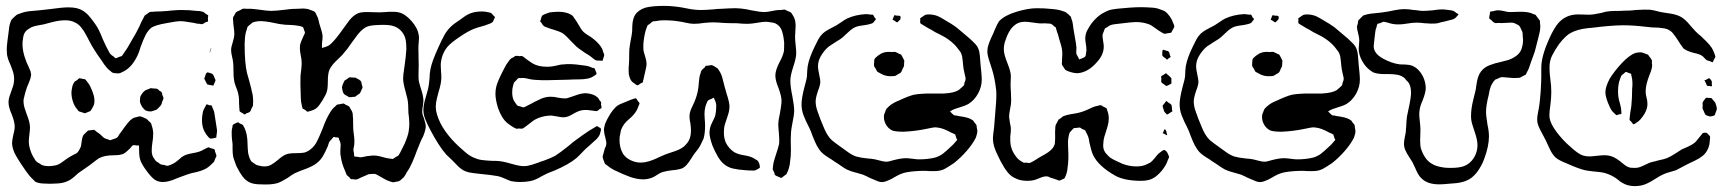

<svg xmlns="http://www.w3.org/2000/svg" viewBox="-20 -573 5879 653"><path d="M690 -72Q691 -72 697 -69Q698 -69 703 -67.5Q708 -66 710 -64Q711 -63 711 -60.5Q711 -58 712 -56Q712 -55 714 -50.5Q716 -46 716 -43Q716 -40 714 -38L708 -23Q708 -23 700 -15Q686 -1 673 4Q661 10 631 16Q614 21 601.5 26Q589 31 580 34Q554 46 534 46Q514 46 501 34Q488 22 472 -1Q458 -22 456 -33Q454 -40 453.5 -50Q453 -60 453 -66V-74Q453 -79 450.5 -78.5Q448 -78 447 -78Q444 -78 439.5 -79Q435 -80 433 -79Q429 -78 423 -69Q408 -54 400 -50Q388 -45 369 -45Q335 -45 317 -35Q309 -30 298.5 -21.5Q288 -13 282 -9Q253 11 246 16Q242 20 231 29.5Q220 39 210 43Q195 50 175 51Q155 52 150 52Q138 52 124 51Q110 50 100 45Q100 45 92 37Q81 27 69 10Q47 -21 34.5 -43Q22 -65 21 -85Q21 -95 25 -113Q30 -130 30 -143Q30 -158 20 -184Q9 -208 9 -225Q9 -237 14.5 -251.5Q20 -266 22 -273Q28 -288 28 -304Q28 -320 22 -335.5Q16 -351 15 -354Q13 -358 10.5 -364Q8 -370 6 -378Q3 -387 3 -404Q3 -417 5.5 -435Q8 -453 9 -462Q11 -485 15 -496Q18 -504 19 -506Q21 -508 23 -510Q25 -512 27 -514L36 -522Q41 -525 48 -527Q65 -534 86.5 -535.5Q108 -537 114 -538L150 -542Q192 -548 213 -548Q244 -548 261 -537Q273 -530 282.5 -519Q292 -508 304 -491Q316 -475 329 -441Q343 -410 348 -402Q349 -400 351.5 -395Q354 -390 357 -388Q358 -386 366 -381Q371 -376 373 -375Q375 -375 378.5 -376.5Q382 -378 384 -379Q394 -382 395 -383Q395 -383 401 -392Q411 -406 415 -413L427 -434Q443 -460 454 -483Q461 -500 467 -510L472 -520Q481 -526 482 -527L489 -532Q492 -533 500 -533Q507 -534 518 -534Q529 -534 537 -535Q545 -535 561 -537Q583 -539 596 -539Q624 -539 648 -536Q661 -536 670 -533Q673 -532 675.5 -529.5Q678 -527 680 -526Q687 -522 688 -521V-519L687 -509Q687 -508 687.5 -504.5Q688 -501 687 -500Q686 -499 682 -498Q678 -497 677 -496Q670 -491 668 -491Q665 -490 659 -492Q649 -492 640 -495Q631 -496 617.5 -498.5Q604 -501 595 -501Q580 -501 550 -495Q526 -491 514 -487Q501 -483 495 -479Q483 -469 475.5 -454.5Q468 -440 458 -413Q452 -391 443 -375Q424 -340 396 -328Q394 -327 391 -325.5Q388 -324 386 -324Q383 -323 379 -323.5Q375 -324 373 -324Q367 -324 365 -325Q361 -326 356 -331Q342 -341 327 -365Q297 -407 285 -431Q282 -437 273.5 -453Q265 -469 255.5 -480.5Q246 -492 234 -497Q221 -504 202 -504Q182 -504 158.5 -498Q135 -492 128 -490Q122 -489 108.5 -486.5Q95 -484 86 -480Q71 -471 68 -467Q61 -459 59 -447L57 -433Q54 -402 70 -362Q73 -355 77.5 -345.5Q82 -336 84 -330Q84 -327 85 -324Q86 -321 86 -319Q86 -317 85 -314Q84 -311 84 -308Q81 -297 72 -277Q66 -261 61 -238Q60 -235 60 -229Q60 -216 65 -201.5Q70 -187 71 -184Q82 -157 82 -139Q82 -132 80 -116Q78 -100 78 -92Q78 -79 83 -63Q88 -47 96 -35Q97 -34 99 -30Q101 -26 104 -24Q105 -22 108 -20.5Q111 -19 113 -18Q122 -12 122 -12Q131 -8 147 -8Q154 -8 166 -10Q178 -12 189 -20Q200 -28 203 -30Q207 -33 213 -37Q219 -41 227 -45Q230 -47 234 -48.5Q238 -50 242 -53Q249 -60 254 -72Q256 -76 256.5 -82.5Q257 -89 258 -94Q260 -108 264 -114Q266 -116 268 -118Q270 -120 272 -122Q279 -129 280 -129Q281 -130 283 -129.5Q285 -129 287 -130Q290 -130 294.5 -131Q299 -132 301 -131Q303 -130 307 -126Q319 -118 322 -115Q332 -105 334 -104Q337 -102 342 -100.5Q347 -99 350 -98Q351 -98 352 -97Q353 -96 355 -96Q356 -96 357.5 -97Q359 -98 360 -98Q363 -99 368 -100.5Q373 -102 376 -104Q381 -106 385 -115Q393 -125 401 -137Q404 -141 410.5 -149.5Q417 -158 423 -164Q426 -166 429 -168.5Q432 -171 434 -172Q436 -173 439.5 -173.5Q443 -174 445 -175Q447 -175 450.5 -176.5Q454 -178 457 -177Q460 -177 465.5 -174.5Q471 -172 473 -171Q480 -169 486 -161Q491 -158 494 -153Q495 -151 495.5 -148Q496 -145 497 -143Q501 -131 501 -118Q501 -103 498 -86Q496 -72 496 -61Q496 -51 498 -46Q499 -40 508 -28Q510 -25 514 -22.5Q518 -20 520 -19Q524 -15 527 -14Q533 -12 538 -12Q547 -9 549 -9Q560 -11 570 -17Q575 -19 588 -30Q597 -39 605 -43Q613 -48 635 -52Q660 -56 672 -64Q675 -65 681 -68.5Q687 -72 690 -72ZM696 -400Q696 -399 695 -397Q694 -395 693 -395Q692 -395 693 -396Q694 -397 694 -398L695 -400Q695 -403 697 -407Q697 -410 698 -410Q699 -410 698 -407.5Q697 -405 697 -403ZM704 -320Q706 -318 708 -312.5Q710 -307 711 -305Q711 -304 712 -303Q713 -302 713 -300Q713 -298 709 -290Q708 -288 707.5 -286Q707 -284 706 -282H705Q703 -282 699.5 -283Q696 -284 693 -284Q691 -285 688.5 -285Q686 -285 685 -286Q684 -287 683 -289.5Q682 -292 681 -293Q680 -296 677.5 -300Q675 -304 675 -306Q675 -308 677 -312Q678 -314 679.5 -319.5Q681 -325 686 -327Q689 -326 695 -324.5Q701 -323 704 -320ZM287 -195 279 -192Q277 -191 273.5 -189.5Q270 -188 268 -188Q266 -188 262 -190Q251 -193 249 -194Q246 -196 244.5 -198.5Q243 -201 242 -202Q233 -212 228 -227.5Q223 -243 223 -258Q223 -264 225 -274Q227 -286 233 -294Q234 -296 238 -298Q242 -300 243 -301Q245 -304 250 -307Q252 -307 255 -306Q258 -305 261 -305Q263 -304 265.5 -304Q268 -304 270 -303L275 -297Q284 -286 287 -279Q295 -262 298.5 -249.5Q302 -237 301 -225Q301 -219 297 -211Q295 -208 292 -202.5Q289 -197 287 -195ZM456 -228V-231Q456 -244 459 -248Q461 -252 464.5 -256.5Q468 -261 472 -264Q474 -266 478.5 -267.5Q483 -269 485 -270Q491 -273 492 -273H494L503 -272Q511 -272 514 -271Q517 -270 519 -267.5Q521 -265 523 -264Q524 -263 526.5 -262Q529 -261 530 -259Q532 -255 532 -250Q533 -248 534.5 -244.5Q536 -241 536 -239Q536 -237 534.5 -233.5Q533 -230 532 -228Q531 -226 530.5 -223Q530 -220 529 -218Q527 -214 520 -207Q514 -201 514 -201Q513 -200 504 -197Q495 -194 494 -194H492Q482 -194 474 -198Q471 -200 463 -210Q462 -212 459 -218Q456 -224 456 -228ZM673 -131Q667 -146 667 -163Q667 -173 668 -180Q669 -187 670 -192Q671 -197 674 -202.5Q677 -208 678 -210L682 -218Q686 -218 692 -215Q699 -215 700 -214L703 -206Q704 -203 706 -199Q708 -195 709 -189L718 -131V-127Q718 -122 716 -110Q716 -109 716 -107.5Q716 -106 715 -105Q714 -104 711 -104Q708 -104 707 -103Q705 -103 701 -102Q697 -101 695 -102Q691 -103 682 -115Q674 -128 673 -131Z M1398 -61Q1391 -41 1382 -20.5Q1373 0 1364 12Q1358 24 1354 29Q1342 41 1337 43Q1335 44 1330.5 44.5Q1326 45 1324 46L1316 47Q1315 47 1306 44Q1296 41 1284.5 34Q1273 27 1267 24Q1265 23 1262.5 21.5Q1260 20 1257 19Q1254 18 1248 18.5Q1242 19 1239 19Q1235 19 1232.5 20Q1230 21 1228 22L1205 32Q1203 33 1200.5 34.5Q1198 36 1194 37Q1192 38 1188.5 37.5Q1185 37 1183 37Q1181 36 1178.5 36.5Q1176 37 1174 36Q1170 34 1168 30L1159 22L1154 9Q1142 -17 1139 -41Q1137 -49 1137.5 -58.5Q1138 -68 1138 -71Q1138 -74 1138.5 -77.5Q1139 -81 1138 -85Q1138 -88 1136 -92.5Q1134 -97 1133 -99Q1133 -103 1132 -104Q1130 -106 1120 -106Q1118 -108 1115 -107Q1114 -107 1112 -104.5Q1110 -102 1109 -101L1101 -92Q1099 -89 1097.5 -84Q1096 -79 1095 -76Q1086 -55 1078 -41.5Q1070 -28 1057 -18Q1044 -7 1010 5Q1001 8 983 16Q970 23 960 31Q936 46 923 50Q902 56 866 54Q846 54 833 49Q817 43 806 28.5Q795 14 784 -8Q775 -32 773 -40Q771 -51 771 -65Q771 -79 771 -83Q770 -90 769 -99.5Q768 -109 768 -121Q768 -131 769 -135Q770 -137 770.5 -142Q771 -147 772 -148Q773 -150 777.5 -152Q782 -154 784 -155Q785 -155 786.5 -156Q788 -157 789 -157Q791 -157 792 -156Q793 -155 794 -154Q796 -153 800.5 -151Q805 -149 807 -147Q807 -146 808 -144Q809 -142 811 -139Q816 -129 819 -115Q822 -99 822 -81Q822 -72 824 -52Q829 -30 836 -23L849 -14Q855 -10 869 -8Q872 -7 879 -7Q892 -7 902 -12.5Q912 -18 925 -29Q941 -43 951 -47Q961 -52 983 -52Q1005 -52 1015 -54Q1034 -59 1050 -79Q1058 -90 1066 -109L1077 -135Q1089 -169 1103 -191Q1110 -203 1120 -211Q1126 -217 1126 -217L1137 -219Q1140 -219 1142.5 -220Q1145 -221 1147 -221Q1149 -221 1152.5 -219Q1156 -217 1157 -216Q1159 -215 1162 -214Q1165 -213 1167 -211Q1169 -209 1170.5 -206Q1172 -203 1173 -201Q1174 -200 1175.5 -197.5Q1177 -195 1178 -192Q1180 -188 1180 -179Q1181 -171 1181 -153Q1181 -136 1182 -127Q1183 -120 1184.5 -107Q1186 -94 1185 -84Q1185 -79 1183.5 -73.5Q1182 -68 1182 -63Q1182 -60 1184 -52Q1184 -43 1185 -41Q1188 -40 1192 -40Q1196 -40 1199 -39L1205 -38Q1210 -38 1216.5 -39.5Q1223 -41 1228 -42L1248 -44Q1259 -45 1281 -39Q1294 -35 1303 -34Q1306 -34 1310.5 -33Q1315 -32 1317 -33Q1318 -33 1321 -35.5Q1324 -38 1326 -39Q1334 -43 1335 -44L1341 -54L1356 -84Q1368 -112 1370 -127Q1372 -141 1372 -150Q1372 -163 1371 -172.5Q1370 -182 1369 -189Q1369 -220 1366 -235Q1361 -256 1359 -263Q1351 -291 1351 -306Q1351 -318 1355 -342Q1361 -384 1362 -405Q1362 -426 1360 -436Q1357 -453 1346 -466Q1335 -479 1319 -484Q1303 -490 1266 -488Q1262 -488 1250.5 -487Q1239 -486 1230 -483Q1214 -477 1197 -456L1177 -429Q1164 -409 1144 -386Q1138 -380 1123 -365.5Q1108 -351 1101 -337Q1095 -324 1095 -297Q1095 -281 1093.5 -270Q1092 -259 1087 -250Q1076 -229 1065.5 -215Q1055 -201 1040 -197Q1028 -193 1027 -193Q1024 -193 1018 -199Q1010 -203 1009 -204L1007 -212Q1003 -227 1003 -242Q1001 -291 1002 -315Q1003 -323 1004.5 -336.5Q1006 -350 1006 -358Q1006 -371 1003 -384Q1002 -389 1001 -395.5Q1000 -402 1000 -410Q1000 -418 1001 -422Q1003 -430 1007.5 -439.5Q1012 -449 1013 -452Q1014 -454 1015.5 -457Q1017 -460 1017 -462Q1017 -465 1015.5 -467.5Q1014 -470 1014 -472Q1013 -474 1012.5 -476Q1012 -478 1011 -480Q1009 -482 1003 -483.5Q997 -485 996 -485Q991 -486 983 -487Q975 -488 971 -488Q951 -488 932 -491L912 -495Q880 -502 859 -501Q844 -499 838 -496Q836 -494 834.5 -492.5Q833 -491 831 -490Q829 -488 826.5 -486Q824 -484 822 -482L819 -472Q814 -458 813 -442Q812 -426 812 -423Q812 -359 820 -325L829 -293Q835 -271 837 -260Q841 -248 841 -224Q840 -221 840.5 -218Q841 -215 840 -213L835 -203Q833 -196 830 -193Q828 -191 823.5 -189.5Q819 -188 817 -187Q816 -186 815 -185Q814 -184 812 -184Q810 -184 809 -185Q808 -186 807 -187Q805 -188 800.5 -190.5Q796 -193 795 -195Q794 -197 794.5 -199.5Q795 -202 794 -204L793 -223Q794 -245 787 -266Q785 -271 781 -281.5Q777 -292 776 -301Q774 -312 774 -334Q774 -352 773 -360Q772 -369 769 -381.5Q766 -394 766 -403Q766 -413 772 -431Q773 -434 775 -442.5Q777 -451 777 -458Q777 -466 775 -480Q773 -494 773 -501Q773 -503 772.5 -507.5Q772 -512 773 -514Q774 -517 775 -518.5Q776 -520 777 -521Q778 -523 780 -527Q782 -531 784 -532Q787 -534 789 -535Q791 -536 792 -536L805 -543Q808 -544 813 -543.5Q818 -543 821 -543Q835 -544 863 -540Q889 -536 902 -536Q918 -536 950 -540Q957 -541 966.5 -542Q976 -543 988 -543L1011 -544Q1018 -544 1028 -542L1039 -538Q1048 -535 1050 -533Q1053 -531 1055 -525.5Q1057 -520 1059 -517Q1062 -512 1063.5 -504Q1065 -496 1066 -493Q1067 -488 1071.5 -475Q1076 -462 1077 -452V-447Q1077 -440 1076 -433.5Q1075 -427 1075 -420V-410Q1076 -409 1078 -411L1086 -413Q1088 -414 1091 -415Q1094 -416 1096 -417Q1102 -420 1108.5 -427Q1115 -434 1117 -436Q1129 -449 1163 -497Q1185 -528 1210 -531Q1216 -532 1229 -532L1271 -531Q1281 -531 1291.5 -532Q1302 -533 1314 -533Q1329 -533 1336 -531Q1358 -526 1379.5 -501.5Q1401 -477 1404 -454Q1405 -451 1405 -443Q1405 -435 1404 -427Q1403 -419 1403 -410L1404 -351Q1404 -342 1403.5 -326.5Q1403 -311 1404 -300Q1405 -293 1408 -283.5Q1411 -274 1412 -270Q1420 -246 1420 -231Q1420 -225 1418 -212.5Q1416 -200 1416 -193Q1416 -184 1422 -170Q1428 -152 1428 -143Q1428 -131 1419 -109Q1412 -97 1398 -61ZM1143 -276Q1143 -278 1145 -284Q1146 -286 1148 -291Q1150 -296 1152 -299L1157 -302Q1159 -303 1162.5 -306Q1166 -309 1169 -310H1172L1183 -309H1188Q1190 -309 1193.5 -306.5Q1197 -304 1200 -303Q1201 -302 1204 -300Q1207 -298 1208 -296Q1210 -292 1210 -287Q1213 -278 1213 -276Q1213 -273 1211 -271Q1206 -258 1204 -256Q1203 -254 1197 -251Q1195 -250 1192.5 -247.5Q1190 -245 1187 -244Q1185 -243 1182.5 -243.5Q1180 -244 1178 -243Q1176 -243 1172.5 -242.5Q1169 -242 1167 -243Q1165 -243 1162 -246Q1160 -247 1155 -249.5Q1150 -252 1147 -258Q1146 -261 1144.5 -267Q1143 -273 1143 -276Z M1970 -393Q1945 -410 1940 -415Q1940 -415 1920 -435Q1903 -454 1892 -461Q1883 -466 1863 -472Q1849 -476 1842 -479Q1833 -482 1830 -484Q1825 -488 1821 -496Q1817 -500 1817 -500Q1817 -502 1818 -503Q1819 -504 1819 -506Q1820 -509 1821 -513Q1822 -517 1824 -520Q1825 -521 1827.5 -522Q1830 -523 1831 -524Q1846 -530 1851 -531Q1869 -533 1879 -533Q1910 -533 1928 -519L1934 -510Q1939 -504 1947 -490Q1957 -472 1964 -465Q1970 -459 1981 -452.5Q1992 -446 1999 -440Q2019 -424 2028 -407L2033 -392Q2035 -388 2035 -386Q2035 -384 2032 -375Q2031 -373 2030.5 -370.5Q2030 -368 2029 -366L2021 -367H2012Q2006 -367 1999.5 -372.5Q1993 -378 1990 -380Q1984 -385 1970 -393ZM2018 -112Q2016 -108 2013.5 -105.5Q2011 -103 2010 -101L1988 -81L1971 -66Q1964 -59 1955 -49.5Q1946 -40 1940 -35Q1915 -14 1866 7L1843 16L1823 26Q1800 40 1783 43Q1767 46 1749 46Q1732 46 1718 43Q1709 40 1696 34Q1683 28 1673 26Q1651 22 1609 18Q1603 17 1588.5 15.5Q1574 14 1564 10Q1549 4 1535.5 -10Q1522 -24 1518 -28L1498 -47Q1473 -75 1443 -132Q1432 -153 1426 -168.5Q1420 -184 1420 -199Q1420 -213 1424 -228Q1428 -243 1429 -246Q1431 -252 1436 -271Q1439 -283 1441 -308Q1441 -323 1444 -338Q1449 -364 1471 -412Q1483 -439 1491.5 -454Q1500 -469 1512 -481Q1523 -492 1542 -504Q1545 -506 1558 -515.5Q1571 -525 1584 -529Q1599 -534 1620 -534Q1630 -534 1642 -531L1650 -529Q1656 -523 1656 -523Q1657 -521 1660 -518.5Q1663 -516 1663 -515Q1664 -514 1662 -511Q1660 -508 1660 -507Q1659 -505 1657.5 -501.5Q1656 -498 1654 -497Q1653 -496 1650.5 -494.5Q1648 -493 1647 -493Q1642 -491 1637.5 -489.5Q1633 -488 1628 -486Q1602 -479 1592 -475Q1572 -467 1544 -448Q1514 -428 1502 -414Q1491 -401 1485 -384Q1479 -367 1479 -350L1480 -329Q1481 -322 1481 -308Q1481 -290 1471 -258Q1470 -254 1466 -238.5Q1462 -223 1462 -210Q1462 -186 1479 -152Q1502 -109 1547 -69Q1549 -67 1563 -55Q1577 -43 1591 -37Q1604 -31 1617.5 -29Q1631 -27 1653 -26Q1670 -26 1679 -25Q1696 -23 1723 -15Q1746 -8 1762 -8Q1774 -8 1788.5 -12.5Q1803 -17 1808 -19Q1817 -23 1828 -26Q1853 -35 1868 -43Q1884 -53 1914 -77Q1930 -91 1939 -97Q1941 -99 1961 -113L1983 -128L2003 -140Q2004 -141 2006 -142Q2008 -143 2011 -144Q2013 -144 2017 -140Q2018 -140 2021 -138.5Q2024 -137 2024 -131Q2023 -128 2021.5 -121.5Q2020 -115 2018 -112ZM1959 -198Q1947 -196 1930 -186Q1922 -181 1913.5 -177.5Q1905 -174 1896 -174Q1889 -174 1877 -176.5Q1865 -179 1856 -180Q1833 -180 1812 -172Q1809 -171 1803 -168Q1797 -165 1793 -162Q1786 -157 1780 -152Q1774 -147 1767 -142Q1758 -136 1758 -136Q1755 -135 1751 -135.5Q1747 -136 1745 -136L1737 -135Q1727 -138 1706 -154Q1687 -169 1674 -205Q1665 -234 1665 -254Q1665 -267 1668 -279Q1670 -288 1678 -306L1686 -323Q1689 -328 1695 -340.5Q1701 -353 1708 -362Q1715 -372 1717 -373Q1719 -375 1721.5 -376Q1724 -377 1726 -378Q1727 -379 1730 -381Q1733 -383 1735 -383H1738Q1744 -383 1746 -382Q1748 -382 1751 -382.5Q1754 -383 1756 -382Q1759 -381 1761.5 -379Q1764 -377 1765 -376Q1770 -372 1777 -367Q1784 -362 1792 -357Q1811 -346 1840 -346Q1851 -346 1856 -347Q1870 -349 1877 -351Q1881 -352 1886 -353Q1891 -354 1898 -354Q1904 -355 1917 -355Q1936 -355 1976 -349Q1982 -348 1996 -342Q1997 -342 1999.5 -341.5Q2002 -341 2003 -339L2006 -331Q2009 -325 2009 -322Q2009 -321 2005 -318Q2001 -315 1999 -314Q1984 -303 1948 -303Q1929 -303 1914 -302Q1826 -299 1808 -301Q1800 -301 1786 -303Q1781 -304 1772.5 -306Q1764 -308 1756 -308Q1753 -307 1749.5 -307.5Q1746 -308 1743 -307Q1741 -306 1738.5 -303Q1736 -300 1735 -299Q1728 -292 1728 -292Q1727 -290 1726.5 -287Q1726 -284 1725 -282Q1722 -272 1722 -259Q1722 -242 1728 -230Q1729 -228 1737 -217Q1738 -216 1739 -215Q1740 -214 1741 -213Q1742 -212 1747 -212Q1749 -211 1753.5 -209.5Q1758 -208 1761 -208Q1765 -209 1769.5 -211.5Q1774 -214 1776 -215Q1783 -218 1797 -226Q1819 -237 1822 -238Q1837 -244 1853 -244Q1866 -244 1877 -241Q1899 -237 1909 -239Q1913 -240 1916.5 -241.5Q1920 -243 1924 -244Q1929 -246 1944.5 -251Q1960 -256 1973 -256Q1999 -254 2012 -242Q2014 -241 2016 -237Q2018 -233 2019 -232Q2020 -231 2021.5 -229.5Q2023 -228 2024 -225Q2025 -224 2024.5 -221Q2024 -218 2024 -217Q2027 -209 2025 -205L2018 -201Q2014 -196 2009 -195L2001 -196L1977 -199Q1964 -199 1959 -198Z M2681 -197Q2681 -182 2675 -154Q2674 -149 2672 -137Q2670 -125 2670 -115Q2669 -98 2669.5 -85Q2670 -72 2670 -63Q2670 -42 2667 -22Q2666 -8 2659 11Q2657 13 2656.5 15.5Q2656 18 2654 20L2647 25Q2645 26 2642 29Q2639 32 2637 32Q2635 32 2627 28Q2619 25 2617 23Q2614 22 2614 16Q2609 5 2608 3L2609 -8Q2610 -19 2614 -31Q2618 -43 2619 -47Q2621 -52 2626 -69L2630 -85Q2631 -97 2629 -121Q2627 -141 2627 -149Q2627 -164 2633 -190Q2634 -196 2636 -208.5Q2638 -221 2638 -231Q2638 -245 2628 -273Q2617 -299 2617 -316Q2617 -335 2632 -363Q2642 -381 2646 -398Q2647 -407 2647 -427Q2645 -452 2639 -469Q2633 -486 2616 -494Q2613 -495 2608.5 -496Q2604 -497 2602 -497Q2590 -499 2585 -499Q2574 -499 2552 -495Q2546 -494 2538 -493Q2530 -492 2520 -492Q2507 -492 2485 -494Q2455 -494 2441 -495Q2417 -497 2405 -497Q2394 -497 2374 -495Q2356 -492 2339 -492Q2329 -492 2311 -496Q2304 -498 2290 -500Q2267 -504 2237 -504Q2223 -504 2209 -501Q2202 -501 2200 -500Q2196 -498 2189 -491Q2183 -488 2182 -486L2179 -478Q2175 -468 2173 -457Q2168 -434 2168 -415Q2168 -404 2169 -399Q2171 -391 2175 -378Q2179 -365 2179 -356Q2179 -348 2176 -336.5Q2173 -325 2172 -319L2168 -301Q2167 -299 2167 -296.5Q2167 -294 2166 -293Q2163 -291 2161 -290Q2159 -289 2158 -289Q2156 -287 2153 -285Q2150 -283 2148 -283Q2146 -283 2142.5 -285.5Q2139 -288 2138 -289Q2130 -294 2129 -296Q2126 -299 2123.5 -304.5Q2121 -310 2120 -315Q2118 -320 2118 -332Q2118 -347 2119 -354Q2120 -367 2120 -395Q2120 -405 2122 -417.5Q2124 -430 2125 -436Q2129 -455 2130 -467Q2130 -472 2130.5 -485.5Q2131 -499 2134.5 -510Q2138 -521 2145 -529Q2161 -545 2184 -549Q2207 -553 2238 -553Q2265 -553 2297 -548Q2304 -547 2318 -544Q2332 -541 2344 -540Q2351 -539 2366 -539Q2378 -539 2404 -541Q2422 -543 2431 -543Q2438 -543 2460 -544.5Q2482 -546 2500 -544Q2519 -542 2535 -538Q2565 -532 2579 -532Q2590 -532 2608 -536Q2612 -537 2619 -538Q2626 -539 2636 -539Q2639 -539 2643.5 -540Q2648 -541 2650 -540L2660 -535Q2669 -532 2670 -530Q2672 -529 2674 -525Q2676 -521 2677 -520Q2686 -507 2686 -485Q2686 -476 2685 -466.5Q2684 -457 2684 -448Q2684 -438 2686 -420Q2688 -402 2688 -392Q2688 -376 2678 -346Q2668 -316 2668 -299Q2668 -278 2675 -245Q2681 -213 2681 -197ZM2546 7H2543Q2525 7 2516 6Q2489 4 2472 0Q2455 -4 2441 -16Q2422 -32 2403 -78Q2393 -106 2393 -122Q2393 -128 2395 -138Q2397 -147 2403 -158.5Q2409 -170 2412 -178Q2416 -194 2416 -214Q2416 -223 2410 -235Q2409 -236 2409 -237.5Q2409 -239 2408 -240Q2407 -241 2403 -238.5Q2399 -236 2398 -236Q2391 -234 2388 -231Q2387 -231 2385 -226Q2384 -224 2382 -219Q2380 -214 2379 -210Q2376 -198 2376 -185L2377 -165Q2378 -158 2378 -145Q2378 -120 2373 -102Q2372 -99 2365 -85Q2361 -75 2352 -63.5Q2343 -52 2340 -48Q2337 -44 2330 -32.5Q2323 -21 2315.5 -12.5Q2308 -4 2299 0L2288 3Q2283 4 2276.5 5Q2270 6 2266 6Q2249 8 2234 12Q2228 14 2223.5 16.5Q2219 19 2216 21Q2206 28 2196 32Q2181 37 2168 37Q2146 37 2122.5 28.5Q2099 20 2068 5Q2053 -3 2043 -12Q2042 -13 2040 -14Q2038 -15 2037 -17L2034 -25Q2033 -27 2031.5 -31.5Q2030 -36 2030 -38Q2029 -39 2030 -42Q2031 -45 2031 -46L2037 -68Q2041 -75 2042 -82Q2043 -90 2039 -104Q2035 -118 2035 -123L2034 -132Q2034 -136 2036 -144Q2037 -151 2041.5 -160Q2046 -169 2047 -171Q2065 -204 2082 -215Q2087 -218 2094.5 -221Q2102 -224 2107 -226Q2125 -234 2135 -237L2143 -239L2148 -232Q2149 -229 2151.5 -227Q2154 -225 2155 -222Q2155 -220 2153.5 -216.5Q2152 -213 2151 -211Q2147 -197 2135 -183Q2129 -176 2119 -167.5Q2109 -159 2103 -151Q2097 -143 2093 -133Q2092 -130 2091 -126Q2090 -122 2090 -120Q2087 -110 2087 -97Q2087 -70 2099 -50Q2108 -36 2125 -28Q2142 -20 2159 -20Q2172 -20 2185.5 -24Q2199 -28 2210 -33Q2221 -38 2225 -40Q2247 -50 2258 -53Q2261 -54 2274.5 -58.5Q2288 -63 2298 -69Q2308 -75 2314 -83Q2330 -99 2330 -130Q2330 -138 2328 -154Q2325 -165 2325 -177Q2325 -191 2332.5 -206.5Q2340 -222 2342 -227Q2352 -252 2354 -268Q2356 -278 2357 -294.5Q2358 -311 2362 -322Q2363 -324 2363.5 -327Q2364 -330 2365 -332Q2368 -337 2377 -344L2380 -349Q2382 -350 2384.5 -349.5Q2387 -349 2389 -350Q2391 -350 2395.5 -351Q2400 -352 2402 -351Q2403 -351 2404.5 -350Q2406 -349 2407 -349L2421 -340Q2421 -340 2427 -331Q2434 -320 2438 -303.5Q2442 -287 2444 -280L2451 -255Q2461 -225 2461 -211Q2461 -196 2454.5 -177.5Q2448 -159 2446 -152Q2442 -140 2442 -122Q2442 -102 2449 -87Q2460 -66 2478 -55Q2491 -48 2510 -45Q2536 -41 2548 -32Q2549 -31 2553 -29Q2557 -27 2558 -25Q2561 -21 2563 -14Q2565 -7 2564 -2Q2561 0 2555.5 3Q2550 6 2546 7Z M3211 -194Q3211 -194 3213 -192L3219 -186Q3223 -182 3225 -181Q3227 -180 3233 -180Q3239 -178 3255 -176Q3278 -172 3288 -164Q3291 -163 3293 -158Q3294 -156 3297 -153Q3300 -150 3301 -147Q3302 -145 3302 -139Q3304 -131 3304 -126Q3304 -120 3299 -105Q3288 -83 3267.5 -59.5Q3247 -36 3224 -18Q3206 -6 3195.5 0Q3185 6 3172 8Q3166 9 3153 9Q3136 9 3127 8Q3090 8 3063 13Q3047 16 3030.5 25Q3014 34 3011 36Q3003 40 2993.5 43.5Q2984 47 2975 46Q2973 46 2968.5 44.5Q2964 43 2962 42Q2957 40 2936 31Q2929 27 2915 21Q2906 18 2892.5 14.5Q2879 11 2871 8Q2859 4 2847.5 -4Q2836 -12 2833 -14Q2818 -24 2816 -25Q2811 -29 2799.5 -36Q2788 -43 2779.5 -50Q2771 -57 2766 -65Q2758 -76 2751.5 -91.5Q2745 -107 2743 -112Q2738 -127 2733 -137Q2720 -162 2713 -180.5Q2706 -199 2706 -218Q2706 -239 2716 -277L2722 -300Q2724 -308 2724.5 -314Q2725 -320 2725 -324Q2725 -332 2727 -348Q2732 -377 2752 -417Q2763 -441 2771 -451Q2778 -460 2787 -466Q2796 -472 2807 -477.5Q2818 -483 2825 -487Q2832 -491 2842.5 -498.5Q2853 -506 2861 -510Q2889 -523 2925 -525Q2932 -525 2942 -523Q2943 -523 2944.5 -523.5Q2946 -524 2948 -523Q2952 -521 2954 -514Q2959 -509 2959 -508L2958 -506Q2955 -503 2951 -497Q2947 -493 2941.5 -492Q2936 -491 2934 -490Q2926 -488 2913.5 -486.5Q2901 -485 2892 -482Q2879 -477 2866 -464.5Q2853 -452 2846 -446Q2842 -442 2822 -430Q2802 -417 2799 -415Q2783 -402 2771 -381Q2762 -365 2762 -347Q2762 -338 2766 -320Q2770 -302 2770 -294Q2769 -281 2762 -264Q2754 -240 2754 -228Q2754 -211 2761.5 -191.5Q2769 -172 2770 -168Q2773 -161 2781.5 -140Q2790 -119 2801 -105Q2809 -95 2822 -86Q2835 -77 2840 -73Q2846 -69 2861.5 -57.5Q2877 -46 2891 -41Q2909 -36 2931 -34Q2935 -34 2943 -33Q2951 -32 2956 -31Q2962 -30 2974 -26.5Q2986 -23 2995 -23Q3000 -23 3007 -25Q3014 -27 3018 -28Q3044 -35 3062 -35Q3068 -35 3084 -33Q3098 -31 3105 -31Q3135 -31 3160 -37Q3176 -42 3186.5 -50Q3197 -58 3217 -77Q3222 -81 3230 -91Q3235 -96 3235 -97Q3236 -98 3234.5 -99.5Q3233 -101 3233 -102Q3232 -104 3231 -108.5Q3230 -113 3229 -115Q3227 -117 3222 -119Q3217 -121 3215 -122Q3188 -137 3170 -139L3161 -140Q3155 -140 3132 -135Q3095 -127 3053 -125Q3027 -125 3015 -129Q3000 -136 2992 -151.5Q2984 -167 2987 -184Q2987 -185 2990 -191Q2992 -198 2995 -203Q2995 -203 3003 -211Q3016 -223 3037 -231Q3071 -247 3089 -251Q3112 -255 3146 -255H3191Q3226 -257 3241 -267L3250 -275Q3251 -276 3254 -278.5Q3257 -281 3258 -283Q3260 -285 3260 -291Q3261 -294 3262.5 -297.5Q3264 -301 3264 -305Q3264 -310 3262 -316Q3261 -322 3259 -330Q3257 -338 3256 -348Q3255 -354 3254 -368Q3253 -382 3249 -391Q3248 -394 3245.5 -397.5Q3243 -401 3242 -402Q3227 -424 3205 -439Q3197 -445 3185.5 -451Q3174 -457 3170 -459Q3161 -463 3153.5 -468Q3146 -473 3139 -476L3119 -488Q3112 -492 3111 -493Q3109 -495 3109.5 -500.5Q3110 -506 3110 -507L3109 -510Q3110 -511 3111.5 -512Q3113 -513 3114 -514Q3117 -516 3120 -518Q3123 -520 3126 -522Q3130 -524 3140 -524Q3150 -524 3161 -521Q3171 -519 3195 -504Q3199 -502 3216 -491.5Q3233 -481 3246 -469L3279 -441Q3282 -438 3290.5 -430Q3299 -422 3303 -416Q3309 -406 3311 -394.5Q3313 -383 3313.5 -371Q3314 -359 3315 -352Q3316 -343 3317.5 -327.5Q3319 -312 3319 -302Q3319 -278 3306.5 -255Q3294 -232 3273 -219Q3264 -214 3249 -209.5Q3234 -205 3226 -202Q3218 -199 3213 -195Q3211 -195 3211 -194ZM3016 -506Q3015 -507 3019 -514Q3019 -516 3020 -518Q3021 -520 3022 -521Q3024 -522 3028 -520Q3040 -520 3042 -518Q3043 -516 3043 -513Q3043 -510 3042 -507Q3032 -497 3032 -497Q3030 -497 3027 -499Q3024 -501 3023 -502Q3022 -503 3019.5 -504Q3017 -505 3016 -506ZM2965 -383Q2967 -384 2972.5 -388Q2978 -392 2982 -393Q2994 -398 3014 -396Q3016 -396 3019 -396.5Q3022 -397 3026 -396Q3031 -394 3034.5 -392Q3038 -390 3040 -389Q3043 -389 3045 -387Q3046 -386 3050 -378L3055 -368Q3056 -366 3055.5 -364Q3055 -362 3055 -360Q3055 -351 3054 -347L3049 -337Q3047 -330 3044 -327Q3043 -325 3040.5 -324Q3038 -323 3037 -322Q3027 -316 3025 -315Q3022 -314 3015 -314Q2993 -312 2975 -323Q2965 -328 2963 -330L2958 -340Q2957 -341 2955 -344Q2953 -347 2953 -349Q2952 -351 2952.5 -354.5Q2953 -358 2953 -360Q2953 -369 2954 -371Q2955 -375 2965 -383Z M3956 -39Q3956 -37 3952 -29Q3947 -12 3931 8Q3916 25 3904 32Q3888 42 3861 42Q3806 42 3774 25Q3715 -8 3697 -47Q3691 -61 3685 -89Q3685 -92 3683 -101Q3681 -110 3677 -117L3671 -129Q3669 -131 3665 -132.5Q3661 -134 3659 -135Q3658 -136 3656 -137.5Q3654 -139 3652 -139Q3650 -140 3643 -138Q3634 -138 3632 -137Q3632 -137 3626 -131L3618 -122Q3616 -119 3613 -101Q3612 -93 3612.5 -81.5Q3613 -70 3613 -64Q3615 -29 3611 -4Q3610 12 3604 26Q3603 27 3602.5 29Q3602 31 3601 33Q3598 35 3596 36Q3594 37 3593 37Q3591 38 3588 39.5Q3585 41 3583 41Q3580 41 3577.5 39.5Q3575 38 3573 38Q3566 35 3552 31Q3550 30 3547 28.5Q3544 27 3542 27Q3532 26 3520 31Q3508 36 3502 38Q3490 42 3474 42Q3452 42 3437 35Q3419 28 3407 13Q3395 -2 3383 -25Q3381 -30 3373 -45.5Q3365 -61 3361 -75Q3357 -89 3357 -101Q3357 -109 3358.5 -120.5Q3360 -132 3361 -140L3364 -178L3366 -203Q3370 -245 3368 -267Q3363 -309 3354 -337L3348 -356Q3338 -384 3338 -398Q3338 -410 3342 -421.5Q3346 -433 3350.5 -443Q3355 -453 3357 -457Q3360 -464 3366 -478Q3372 -492 3378 -501Q3397 -521 3437 -533Q3477 -545 3505 -545Q3535 -545 3550 -543Q3581 -541 3595 -535Q3603 -533 3605 -531L3614 -524Q3616 -522 3618 -520Q3620 -518 3622 -516L3625 -506Q3628 -499 3629 -489Q3630 -479 3631 -474Q3632 -466 3636 -445Q3640 -424 3641 -411Q3641 -407 3640.5 -400.5Q3640 -394 3641 -389Q3642 -387 3643.5 -384.5Q3645 -382 3646 -380Q3647 -379 3648.5 -375Q3650 -371 3651 -371L3653 -372Q3656 -373 3658.5 -374Q3661 -375 3663 -376Q3664 -376 3666.5 -377.5Q3669 -379 3670 -380Q3672 -381 3673 -386.5Q3674 -392 3674 -394Q3675 -397 3675 -404Q3675 -411 3673 -423.5Q3671 -436 3671 -442Q3671 -461 3682 -477Q3691 -494 3706 -509Q3721 -524 3738 -532Q3750 -539 3766.5 -541.5Q3783 -544 3799 -545Q3848 -550 3881 -548Q3884 -548 3899 -547Q3914 -546 3926 -541Q3929 -540 3933 -538.5Q3937 -537 3941 -535Q3950 -529 3958 -518Q3966 -507 3970 -495Q3971 -492 3972.5 -488.5Q3974 -485 3974 -482Q3973 -479 3970 -474Q3967 -469 3966 -467Q3964 -462 3963 -462Q3962 -461 3958 -461Q3943 -458 3941 -458Q3936 -459 3929 -464Q3923 -467 3911 -476Q3895 -488 3886 -491Q3866 -498 3843 -498Q3831 -498 3791 -493Q3785 -492 3774 -491Q3763 -490 3756 -487Q3753 -486 3743 -479Q3738 -477 3738 -476Q3737 -475 3734 -466L3730 -456Q3729 -449 3731.5 -435Q3734 -421 3734 -415Q3734 -387 3711 -362Q3681 -327 3645 -324Q3630 -324 3612 -331L3604 -335Q3602 -336 3600 -340Q3598 -344 3597 -345Q3596 -346 3594.5 -348Q3593 -350 3592 -353Q3591 -356 3591.5 -359Q3592 -362 3592 -364V-369L3593 -391Q3593 -406 3587 -425Q3581 -444 3579 -453L3573 -471L3571 -479Q3570 -481 3569 -481Q3568 -481 3567 -482Q3565 -484 3561 -487.5Q3557 -491 3554 -492Q3551 -493 3543 -493Q3535 -494 3526.5 -493.5Q3518 -493 3510 -494Q3501 -495 3487.5 -497Q3474 -499 3465 -499Q3420 -499 3400 -437Q3394 -422 3394 -405Q3394 -389 3406 -359Q3418 -329 3418 -314L3417 -288Q3417 -271 3418 -263L3419 -236Q3419 -224 3418 -217Q3417 -210 3414.5 -197.5Q3412 -185 3412 -175L3415 -154Q3416 -150 3417 -145Q3418 -140 3418 -133Q3418 -125 3416 -109V-96Q3416 -65 3436 -40Q3442 -31 3454 -24L3461 -20Q3462 -19 3465 -19.5Q3468 -20 3469 -20Q3472 -20 3476.5 -19Q3481 -18 3483 -19L3493 -24Q3507 -32 3514 -37Q3521 -41 3533.5 -48Q3546 -55 3554.5 -63Q3563 -71 3567 -82Q3568 -85 3568 -92Q3569 -101 3568.5 -113.5Q3568 -126 3569 -135Q3569 -143 3570 -146Q3571 -150 3575 -156L3580 -166Q3580 -166 3589 -172Q3594 -177 3597 -178Q3607 -182 3621 -184.5Q3635 -187 3642 -188Q3662 -192 3683 -202Q3703 -212 3713 -213Q3721 -216 3724 -215Q3726 -215 3728 -213.5Q3730 -212 3731 -211Q3733 -210 3736.5 -208.5Q3740 -207 3743 -205Q3744 -204 3747 -194Q3751 -183 3751 -170Q3751 -157 3747 -143.5Q3743 -130 3742 -127Q3734 -105 3733 -92L3732 -79Q3732 -66 3737 -58Q3739 -53 3750 -42Q3757 -35 3767.5 -30Q3778 -25 3780 -24Q3812 -7 3845 -7Q3867 -7 3882 -15L3892 -20Q3898 -24 3907 -35Q3909 -38 3914.5 -44.5Q3920 -51 3926 -55Q3927 -56 3932 -59.5Q3937 -63 3940 -63Q3942 -63 3949 -56Q3950 -53 3953 -47.5Q3956 -42 3956 -39ZM3949 -400Q3953 -400 3954 -398Q3956 -397 3957.5 -391.5Q3959 -386 3959 -385Q3959 -384 3960.5 -382.5Q3962 -381 3961 -380Q3961 -379 3958.5 -377Q3956 -375 3955 -375Q3950 -370 3949 -370Q3948 -371 3946 -373Q3944 -375 3942 -376Q3941 -377 3938 -379Q3935 -381 3933 -384V-389V-396Q3933 -402 3936 -404ZM3964 -294V-290Q3964 -288 3961 -287Q3958 -286 3957 -285Q3955 -284 3952.5 -282.5Q3950 -281 3947 -281Q3945 -281 3944 -282Q3943 -283 3942 -284Q3931 -291 3930 -293Q3929 -295 3929.5 -300Q3930 -305 3930 -307Q3928 -311 3929 -313Q3930 -315 3938 -319Q3940 -320 3942 -321.5Q3944 -323 3945 -324Q3946 -324 3947.5 -322.5Q3949 -321 3950 -320Q3958 -314 3964 -307ZM3935 -208 3934 -213Q3934 -214 3938 -218.5Q3942 -223 3943 -225Q3944 -226 3945 -227.5Q3946 -229 3947 -229Q3948 -230 3949.5 -228Q3951 -226 3951 -226Q3953 -225 3958 -221.5Q3963 -218 3964 -216Q3966 -212 3966 -200Q3968 -196 3967 -194Q3966 -193 3957 -188Q3952 -183 3949 -184L3947 -185Q3946 -187 3943.5 -189Q3941 -191 3939 -195Q3938 -199 3937 -202Q3936 -205 3935 -208ZM3949 -116Q3949 -115 3949.5 -114.5Q3950 -114 3949 -113L3946 -114Q3940 -118 3937 -119Q3936 -120 3934 -120Q3934 -121 3936 -123L3940 -132Q3942 -134 3942 -134Q3946 -129 3947 -126Q3947 -122 3949 -116Z M4497 -194Q4497 -194 4499 -192L4505 -186Q4509 -182 4511 -181Q4513 -180 4519 -180Q4525 -178 4541 -176Q4564 -172 4574 -164Q4577 -163 4579 -158Q4580 -156 4583 -153Q4586 -150 4587 -147Q4588 -145 4588 -139Q4590 -131 4590 -126Q4590 -120 4585 -105Q4574 -83 4553.5 -59.5Q4533 -36 4510 -18Q4492 -6 4481.5 0Q4471 6 4458 8Q4452 9 4439 9Q4422 9 4413 8Q4376 8 4349 13Q4333 16 4316.5 25Q4300 34 4297 36Q4289 40 4279.5 43.5Q4270 47 4261 46Q4259 46 4254.5 44.5Q4250 43 4248 42Q4243 40 4222 31Q4215 27 4201 21Q4192 18 4178.5 14.5Q4165 11 4157 8Q4145 4 4133.5 -4Q4122 -12 4119 -14Q4104 -24 4102 -25Q4097 -29 4085.5 -36Q4074 -43 4065.5 -50Q4057 -57 4052 -65Q4044 -76 4037.5 -91.5Q4031 -107 4029 -112Q4024 -127 4019 -137Q4006 -162 3999 -180.5Q3992 -199 3992 -218Q3992 -239 4002 -277L4008 -300Q4010 -308 4010.5 -314Q4011 -320 4011 -324Q4011 -332 4013 -348Q4018 -377 4038 -417Q4049 -441 4057 -451Q4064 -460 4073 -466Q4082 -472 4093 -477.5Q4104 -483 4111 -487Q4118 -491 4128.5 -498.5Q4139 -506 4147 -510Q4175 -523 4211 -525Q4218 -525 4228 -523Q4229 -523 4230.5 -523.5Q4232 -524 4234 -523Q4238 -521 4240 -514Q4245 -509 4245 -508L4244 -506Q4241 -503 4237 -497Q4233 -493 4227.5 -492Q4222 -491 4220 -490Q4212 -488 4199.5 -486.5Q4187 -485 4178 -482Q4165 -477 4152 -464.5Q4139 -452 4132 -446Q4128 -442 4108 -430Q4088 -417 4085 -415Q4069 -402 4057 -381Q4048 -365 4048 -347Q4048 -338 4052 -320Q4056 -302 4056 -294Q4055 -281 4048 -264Q4040 -240 4040 -228Q4040 -211 4047.5 -191.5Q4055 -172 4056 -168Q4059 -161 4067.5 -140Q4076 -119 4087 -105Q4095 -95 4108 -86Q4121 -77 4126 -73Q4132 -69 4147.5 -57.5Q4163 -46 4177 -41Q4195 -36 4217 -34Q4221 -34 4229 -33Q4237 -32 4242 -31Q4248 -30 4260 -26.5Q4272 -23 4281 -23Q4286 -23 4293 -25Q4300 -27 4304 -28Q4330 -35 4348 -35Q4354 -35 4370 -33Q4384 -31 4391 -31Q4421 -31 4446 -37Q4462 -42 4472.5 -50Q4483 -58 4503 -77Q4508 -81 4516 -91Q4521 -96 4521 -97Q4522 -98 4520.5 -99.5Q4519 -101 4519 -102Q4518 -104 4517 -108.5Q4516 -113 4515 -115Q4513 -117 4508 -119Q4503 -121 4501 -122Q4474 -137 4456 -139L4447 -140Q4441 -140 4418 -135Q4381 -127 4339 -125Q4313 -125 4301 -129Q4286 -136 4278 -151.5Q4270 -167 4273 -184Q4273 -185 4276 -191Q4278 -198 4281 -203Q4281 -203 4289 -211Q4302 -223 4323 -231Q4357 -247 4375 -251Q4398 -255 4432 -255H4477Q4512 -257 4527 -267L4536 -275Q4537 -276 4540 -278.5Q4543 -281 4544 -283Q4546 -285 4546 -291Q4547 -294 4548.5 -297.5Q4550 -301 4550 -305Q4550 -310 4548 -316Q4547 -322 4545 -330Q4543 -338 4542 -348Q4541 -354 4540 -368Q4539 -382 4535 -391Q4534 -394 4531.5 -397.5Q4529 -401 4528 -402Q4513 -424 4491 -439Q4483 -445 4471.5 -451Q4460 -457 4456 -459Q4447 -463 4439.5 -468Q4432 -473 4425 -476L4405 -488Q4398 -492 4397 -493Q4395 -495 4395.5 -500.5Q4396 -506 4396 -507L4395 -510Q4396 -511 4397.5 -512Q4399 -513 4400 -514Q4403 -516 4406 -518Q4409 -520 4412 -522Q4416 -524 4426 -524Q4436 -524 4447 -521Q4457 -519 4481 -504Q4485 -502 4502 -491.5Q4519 -481 4532 -469L4565 -441Q4568 -438 4576.5 -430Q4585 -422 4589 -416Q4595 -406 4597 -394.5Q4599 -383 4599.5 -371Q4600 -359 4601 -352Q4602 -343 4603.5 -327.5Q4605 -312 4605 -302Q4605 -278 4592.5 -255Q4580 -232 4559 -219Q4550 -214 4535 -209.5Q4520 -205 4512 -202Q4504 -199 4499 -195Q4497 -195 4497 -194ZM4302 -506Q4301 -507 4305 -514Q4305 -516 4306 -518Q4307 -520 4308 -521Q4310 -522 4314 -520Q4326 -520 4328 -518Q4329 -516 4329 -513Q4329 -510 4328 -507Q4318 -497 4318 -497Q4316 -497 4313 -499Q4310 -501 4309 -502Q4308 -503 4305.5 -504Q4303 -505 4302 -506ZM4251 -383Q4253 -384 4258.5 -388Q4264 -392 4268 -393Q4280 -398 4300 -396Q4302 -396 4305 -396.5Q4308 -397 4312 -396Q4317 -394 4320.5 -392Q4324 -390 4326 -389Q4329 -389 4331 -387Q4332 -386 4336 -378L4341 -368Q4342 -366 4341.5 -364Q4341 -362 4341 -360Q4341 -351 4340 -347L4335 -337Q4333 -330 4330 -327Q4329 -325 4326.5 -324Q4324 -323 4323 -322Q4313 -316 4311 -315Q4308 -314 4301 -314Q4279 -312 4261 -323Q4251 -328 4249 -330L4244 -340Q4243 -341 4241 -344Q4239 -347 4239 -349Q4238 -351 4238.5 -354.5Q4239 -358 4239 -360Q4239 -369 4240 -371Q4241 -375 4251 -383Z M5210 -437 5200 -398 5186 -359Q5180 -339 5174 -329L5169 -319L5157 -313L5150 -309Q5147 -308 5139 -308Q5129 -307 5116 -308.5Q5103 -310 5098 -310Q5096 -310 5092 -310.5Q5088 -311 5085 -310Q5083 -310 5080 -308.5Q5077 -307 5075 -306Q5067 -303 5065 -302Q5058 -295 5053 -285Q5047 -274 5043 -249Q5034 -215 5034 -190Q5034 -182 5039 -149Q5044 -127 5044 -109Q5044 -76 5028 -33Q5019 -8 5003 13Q4987 34 4966 42Q4951 48 4931 50Q4911 52 4907 52Q4887 54 4875 54Q4835 54 4815 34Q4808 28 4802.5 18Q4797 8 4793 -2L4784 -21Q4780 -28 4772 -40Q4764 -52 4759.5 -62.5Q4755 -73 4755 -84Q4755 -93 4757.5 -104.5Q4760 -116 4761 -123L4763 -150Q4763 -158 4765 -176L4770 -200Q4779 -241 4779 -257Q4779 -282 4769 -294Q4769 -294 4762 -301Q4758 -307 4755 -309Q4744 -317 4730.5 -319Q4717 -321 4705.5 -321Q4694 -321 4690 -321Q4664 -321 4650 -327L4641 -333Q4624 -345 4612.5 -366Q4601 -387 4601 -407Q4601 -414 4602 -421.5Q4603 -429 4603 -436Q4603 -444 4599 -460Q4595 -474 4595 -483L4598 -493Q4598 -498 4600 -504Q4601 -506 4603 -507Q4605 -508 4606 -510Q4615 -519 4615 -519Q4617 -521 4620 -521.5Q4623 -522 4625 -523Q4638 -527 4666 -529Q4678 -530 4702 -534Q4714 -536 4722 -538Q4742 -542 4755 -542Q4771 -542 4788 -539Q4793 -539 4802.5 -537.5Q4812 -536 4820 -536Q4832 -536 4854 -538Q4860 -539 4868 -540Q4876 -541 4887 -541Q4894 -541 4906 -539Q4909 -539 4915 -538Q4921 -537 4925 -535L4936 -527Q4937 -527 4938.5 -526Q4940 -525 4940 -524Q4941 -523 4940 -523Q4939 -523 4939 -522L4931 -513Q4927 -509 4921 -507Q4915 -505 4913 -505Q4891 -499 4880 -497Q4868 -493 4861 -493Q4849 -492 4825 -494Q4809 -496 4799 -496Q4783 -496 4767 -493Q4761 -492 4753 -491Q4745 -490 4734 -490Q4717 -490 4700 -496Q4688 -499 4687 -499Q4684 -499 4681 -497.5Q4678 -496 4676 -495L4665 -492Q4662 -486 4662 -482Q4658 -473 4657 -461.5Q4656 -450 4655 -445Q4652 -418 4652 -416Q4652 -392 4681.5 -375Q4711 -358 4741 -354Q4746 -354 4760 -353.5Q4774 -353 4784 -349Q4798 -343 4808.5 -330Q4819 -317 4824 -302Q4829 -287 4829 -273Q4829 -259 4819 -233Q4809 -211 4808 -197Q4807 -193 4807 -184Q4807 -175 4809 -159Q4811 -141 4811 -132L4810 -95Q4810 -76 4813 -67Q4818 -51 4827.5 -37Q4837 -23 4850 -16Q4863 -7 4892 -3Q4899 -2 4915 -2Q4943 -2 4959 -8Q4980 -16 4992.5 -36Q5005 -56 5005 -79Q5005 -98 4994 -129Q4993 -132 4988 -147.5Q4983 -163 4983 -178Q4983 -203 4990.5 -233Q4998 -263 4999 -268Q5000 -275 5002 -288.5Q5004 -302 5007.5 -312Q5011 -322 5017 -330Q5028 -344 5045.5 -351Q5063 -358 5087 -363L5110 -369Q5143 -381 5153 -402Q5156 -408 5159 -423Q5161 -436 5159 -449Q5159 -452 5158.5 -459Q5158 -466 5155 -470Q5150 -483 5146 -486Q5145 -487 5142.5 -488.5Q5140 -490 5139 -490Q5130 -495 5128 -495Q5125 -496 5118 -496Q5110 -496 5097.5 -495Q5085 -494 5077 -495Q5075 -495 5070 -494.5Q5065 -494 5062 -496Q5058 -498 5055 -501.5Q5052 -505 5049 -507Q5048 -507 5046.5 -508.5Q5045 -510 5045 -511V-513Q5045 -520 5047 -524Q5047 -532 5048 -533Q5049 -534 5054.5 -534.5Q5060 -535 5062 -536Q5070 -538 5074 -538Q5084 -538 5096 -535Q5100 -534 5105 -533Q5110 -532 5117 -532L5152 -533Q5177 -533 5191 -527Q5194 -525 5197 -524.5Q5200 -524 5203 -522L5208 -515Q5217 -503 5217 -503Q5218 -500 5217.5 -497.5Q5217 -495 5218 -492Q5220 -477 5215.5 -459.5Q5211 -442 5210 -437ZM5004 -525 5000 -523 5002 -524ZM5000 -523 4998 -521Z M5796 -109V-105Q5796 -98 5795 -95Q5795 -80 5788.5 -66Q5782 -52 5771 -43Q5760 -34 5744 -26.5Q5728 -19 5720 -15Q5712 -11 5700 -4.5Q5688 2 5680 6Q5671 9 5658 12.5Q5645 16 5637 20Q5627 24 5607 37Q5596 44 5584 50Q5572 56 5561 58Q5549 60 5541 60Q5515 60 5498 49Q5492 46 5488 42.5Q5484 39 5480 36Q5461 22 5440 16Q5427 12 5399 10Q5381 8 5371 6Q5349 1 5309 -17Q5281 -28 5271 -37Q5259 -48 5250 -68Q5241 -88 5237 -96L5227 -115Q5218 -131 5213 -143Q5208 -155 5208 -167Q5208 -176 5210.5 -188.5Q5213 -201 5214 -207Q5217 -226 5218 -240Q5219 -254 5220 -263Q5222 -297 5222 -313V-343Q5222 -381 5248 -439Q5259 -465 5274 -487Q5301 -524 5347 -524L5384 -523Q5398 -523 5426 -529Q5441 -534 5455 -535Q5468 -536 5493 -536Q5502 -537 5519 -537Q5527 -537 5543 -539Q5575 -541 5591 -540Q5601 -539 5614 -535.5Q5627 -532 5634 -531Q5642 -530 5663 -526.5Q5684 -523 5698 -515Q5712 -507 5729 -486L5746 -467Q5758 -455 5765 -450Q5769 -446 5781.5 -434Q5794 -422 5802 -410Q5807 -401 5812 -388Q5812 -386 5813 -384Q5814 -382 5814 -381Q5814 -378 5812 -375Q5810 -372 5809 -370Q5808 -369 5807 -365.5Q5806 -362 5805 -361L5795 -365Q5793 -366 5790 -366.5Q5787 -367 5785 -368Q5781 -371 5777 -375.5Q5773 -380 5769 -383Q5761 -389 5741 -393Q5718 -399 5709 -406Q5706 -407 5704 -410.5Q5702 -414 5700 -416Q5694 -424 5686 -437Q5676 -452 5669.5 -460Q5663 -468 5652 -473Q5644 -477 5620 -479Q5598 -479 5577 -482Q5535 -487 5501 -487Q5479 -487 5450 -484.5Q5421 -482 5399 -479Q5395 -479 5378 -477Q5361 -475 5347 -471Q5333 -467 5322 -461Q5306 -453 5283 -424Q5267 -401 5258.5 -383.5Q5250 -366 5250 -345Q5250 -330 5251 -319.5Q5252 -309 5253 -302Q5256 -281 5256 -261Q5256 -240 5253 -217Q5252 -210 5250.5 -196.5Q5249 -183 5250 -173Q5253 -152 5274.5 -123.5Q5296 -95 5322 -73Q5348 -49 5364 -44Q5375 -41 5386 -41Q5394 -41 5410 -43Q5428 -45 5436 -45Q5445 -45 5450 -44Q5467 -42 5488 -26Q5492 -23 5503 -14Q5514 -5 5524 -3Q5526 -2 5528.5 -2.5Q5531 -3 5533 -2H5542Q5553 -2 5566.5 -8.5Q5580 -15 5587 -18Q5593 -21 5603 -23Q5613 -25 5618 -27Q5638 -31 5649 -35Q5661 -40 5676.5 -50Q5692 -60 5700 -65Q5707 -68 5720.5 -74Q5734 -80 5743 -87Q5748 -91 5753.5 -98.5Q5759 -106 5762 -109Q5768 -117 5770 -119Q5774 -123 5785 -121Q5795 -111 5796 -109ZM5577 -263Q5577 -256 5578 -250.5Q5579 -245 5580 -241Q5583 -231 5583 -219Q5583 -203 5573 -186Q5559 -163 5546 -156Q5545 -155 5541 -152.5Q5537 -150 5536 -150Q5533 -152 5531 -155Q5529 -158 5528 -159Q5522 -165 5522 -165L5523 -176Q5524 -189 5528 -210Q5531 -240 5531 -271Q5532 -278 5532 -291Q5532 -302 5529 -314Q5528 -316 5528 -318.5Q5528 -321 5527 -322Q5526 -323 5522 -324Q5518 -325 5517 -326Q5516 -326 5513 -327.5Q5510 -329 5509 -328Q5508 -328 5503 -323Q5501 -321 5498.5 -319.5Q5496 -318 5494 -315Q5493 -313 5490 -305Q5483 -287 5483 -262Q5483 -241 5489 -223Q5494 -206 5494 -194Q5494 -193 5494.5 -190Q5495 -187 5494 -186Q5493 -185 5490.5 -184.5Q5488 -184 5486 -184L5478 -181L5473 -185Q5463 -195 5463 -195Q5458 -202 5455 -209Q5440 -241 5440 -259Q5440 -278 5455 -306Q5472 -333 5496.5 -359Q5521 -385 5542 -393Q5552 -395 5560 -395Q5564 -395 5569 -393Q5574 -391 5577 -390L5585 -387Q5587 -385 5593 -376Q5594 -375 5595.5 -373Q5597 -371 5597 -369Q5599 -367 5598.5 -363Q5598 -359 5598 -358Q5599 -355 5599 -350Q5599 -340 5590 -318Q5577 -285 5577 -263ZM5802 -285Q5802 -284 5802.5 -282.5Q5803 -281 5802 -280Q5801 -279 5799.5 -279.5Q5798 -280 5797 -280Q5795 -281 5792 -280.5Q5789 -280 5787 -281Q5785 -282 5783.5 -286Q5782 -290 5781 -292L5777 -300Q5778 -301 5780 -301Q5782 -301 5783 -302Q5784 -303 5788 -305Q5792 -307 5793 -307Q5794 -307 5797 -303.5Q5800 -300 5802 -296ZM5780 -183 5776 -191Q5775 -195 5773.5 -197.5Q5772 -200 5771 -202Q5770 -206 5770.5 -209.5Q5771 -213 5771 -216Q5771 -217 5770.5 -219.5Q5770 -222 5771 -224Q5771 -226 5772.5 -228Q5774 -230 5775 -231Q5776 -233 5778 -235.5Q5780 -238 5782 -240Q5783 -241 5786 -240.5Q5789 -240 5790 -240Q5799 -240 5801 -239Q5803 -238 5805 -234Q5812 -227 5814 -223Q5816 -218 5817.5 -212.5Q5819 -207 5819 -203Q5819 -200 5817 -195.5Q5815 -191 5815 -190Q5814 -189 5813.5 -186Q5813 -183 5812 -182Q5811 -180 5805.5 -178.5Q5800 -177 5795 -177Q5792 -178 5787 -179.5Q5782 -181 5780 -183Z"/></svg>

Font: Rubik-Burned
Style: Regular
Weight: 400
Designer: NaN (generative design), Hubert & Fischer (Rubik source font outlines)
Foundry: NaN, Hubert & Fischer
Version: Version 1.000